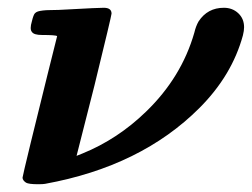

<svg xmlns="http://www.w3.org/2000/svg" viewBox="-20 -472 648 494"><path d="M38 -15Q38 -18 59 -104.5Q80 -191 103 -283Q126 -375 127 -379Q124 -382 88 -382Q67 -382 62 -390Q56 -397 62 -417Q66 -434 70 -438Q73 -441 77.5 -442.5Q82 -444 90.5 -445Q99 -446 107 -446Q115 -446 131 -446.5Q147 -447 160 -448Q232 -452 247 -452Q267 -452 267 -437Q267 -432 223 -252L177 -71L192 -77Q283 -114 356 -185Q447 -273 480 -388Q484 -405 491 -417Q514 -452 556 -452Q578 -452 593 -438Q608 -424 608 -402Q608 -393 605 -381Q577 -278 493 -194Q343 -44 96 1Q91 2 78 2Q54 2 47 -2Q38 -8 38 -15Z"/></svg>

Font: KaTeX_Math
Style: Bold Italic
Weight: 700
Version: Version 3699957226